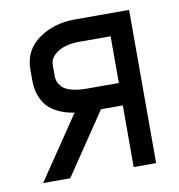

<svg xmlns="http://www.w3.org/2000/svg" viewBox="-63 -558 576 617"><g transform="rotate(-10 225.0 -250.0)"><path d="M125.5 -331.5Q125.5 -322.3 128.7 -314Q131.8 -305.7 140.6 -295.9Q149.4 -286.1 169.9 -280.3Q190.4 -274.4 220.7 -274.4H324.7V-426.8H220.7Q197.3 -426.8 176.5 -420.9Q155.8 -415 140.6 -400.9Q125.5 -386.7 125.5 -366.2ZM168 -205.1Q132.3 -210.9 108.2 -224.6Q84 -238.3 72.5 -256.8Q61 -275.4 56.6 -293Q52.2 -310.5 52.2 -331.5V-366.2Q52.2 -428.7 102.1 -464.4Q151.9 -500 220.7 -500H397.9V0H324.7V-201.2H253.4L117.7 0H29.3Z"/></g></svg>

Font: Anka/Coder Narrow
Style: Regular
Weight: 400
Width: 3
Monospace: yes
Version: Version 001.100